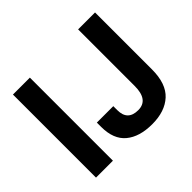

<svg xmlns="http://www.w3.org/2000/svg" viewBox="-157 -899 1123 1123"><g transform="rotate(-45 404.5 -337.5)"><path d="M67 0V-687H207V0ZM521 12Q416 12 357 -37Q298 -86 298 -188V-224H434V-191Q434 -104 521 -104Q606 -104 606 -219V-687H746V-216Q746 -98 686 -43Q626 12 521 12Z"/></g></svg>

Font: Archivo SemiCondensed
Style: Bold
Weight: 680
Width: 4
Designer: Hector Gatti
Foundry: Omnibus-Type
Version: Version 2.001; ttfautohint (v1.8.3)